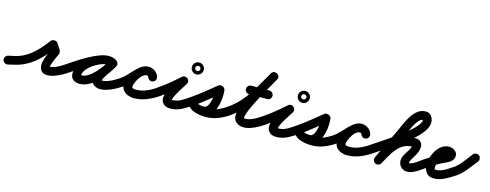

<svg xmlns="http://www.w3.org/2000/svg" viewBox="-62 -1251 5026 1968"><g transform="rotate(15 2451.0 -266.5)"><path d="M18 51Q0 55 -16 45.5Q-32 36 -37 18Q-41 0 -31.5 -16Q-22 -32 -4 -37Q25 -44 55 -50Q85 -56 115 -67Q170 -88 217 -124Q264 -160 304.5 -205Q345 -250 379 -297Q385 -305 395.5 -308.5Q406 -312 417 -312Q428 -311 438 -306.5Q448 -302 453 -293Q461 -282 470.5 -264.5Q480 -247 486 -242Q493 -236 497 -216Q501 -197 497 -189Q482 -156 467 -123Q452 -90 442 -56Q440 -46 439 -39Q439 -37 439.5 -33Q440 -29 439 -31Q437 -35 433 -36.5Q429 -38 434 -38Q461 -38 492.5 -50.5Q524 -63 553.5 -81Q583 -99 604 -114Q604 -114 604 -114Q604 -114 604 -114Q619 -125 637.5 -121.5Q656 -118 667 -103Q678 -88 674.5 -69.5Q671 -51 656 -40Q626 -19 588.5 2Q551 23 511.5 37.5Q472 52 434 52Q395 52 375 32Q355 12 351 -18.5Q347 -49 356 -80Q367 -119 382.5 -155Q398 -191 415 -227Q417 -231 420 -222Q423 -213 426 -202Q428 -190 428.5 -180.5Q429 -171 426 -174Q410 -188 398.5 -208.5Q387 -229 377 -247Q371 -255 384.5 -258.5Q398 -262 415 -262Q431 -261 444 -256Q457 -251 451 -243Q412 -189 365.5 -138.5Q319 -88 264.5 -47.5Q210 -7 146 17Q115 29 82.5 35.5Q50 42 18 51Q18 51 18 51Q18 51 18 51Z M593 -51Q582 -67 585.5 -85Q589 -103 604 -114Q639 -138 688 -170Q737 -202 792 -232Q847 -262 900.5 -282Q954 -302 998 -302Q1019 -302 1040 -296Q1061 -290 1079 -278Q1097 -265 1098.5 -247.5Q1100 -230 1091 -217Q1082 -203 1065.5 -197Q1049 -191 1030 -202Q1021 -207 1014.5 -209Q1008 -211 996 -211Q968 -211 930 -195.5Q892 -180 855.5 -154Q819 -128 795 -96.5Q771 -65 771 -34Q771 -29 767 -34Q763 -39 767 -38Q770 -38 775 -38Q810 -38 846.5 -61.5Q883 -85 916 -121Q949 -157 975 -194.5Q1001 -232 1017 -260Q1027 -279 1045 -282.5Q1063 -286 1078 -277Q1092 -269 1099 -252.5Q1106 -236 1095 -216Q1087 -200 1069 -175Q1051 -150 1032.5 -122Q1014 -94 1000.5 -70Q987 -46 987 -32Q987 -30 986.5 -33.5Q986 -37 985 -39Q981 -44 984 -42Q987 -40 993 -40Q1022 -40 1054 -52Q1086 -64 1116 -81Q1146 -98 1169 -114Q1184 -125 1202.5 -121.5Q1221 -118 1232 -103Q1243 -88 1239.5 -69.5Q1236 -51 1221 -40Q1190 -19 1151.5 2Q1113 23 1072 36.5Q1031 50 993 50Q957 50 927 29Q897 8 897 -32Q897 -61 910 -90.5Q923 -120 943 -149Q963 -178 983 -206Q1003 -234 1017 -260Q1027 -279 1045 -282.5Q1063 -286 1078 -277Q1092 -269 1099 -252.5Q1106 -236 1095 -216Q1073 -176 1039.5 -129.5Q1006 -83 964 -41.5Q922 0 874 26Q826 52 775 52Q734 52 707.5 30.5Q681 9 681 -34Q681 -75 701.5 -113.5Q722 -152 755.5 -186Q789 -220 830.5 -246Q872 -272 915 -286.5Q958 -301 996 -301Q1039 -301 1076 -280Q1094 -269 1095.5 -251.5Q1097 -234 1087 -219Q1078 -204 1061 -198Q1044 -192 1027 -204Q1021 -209 1013 -210.5Q1005 -212 998 -212Q972 -212 936.5 -199Q901 -186 861 -165.5Q821 -145 781.5 -121.5Q742 -98 709 -76Q676 -54 656 -40Q640 -29 622 -32.5Q604 -36 593 -51Z M1221 -40Q1205 -29 1187 -32.5Q1169 -36 1158 -51Q1147 -67 1150.5 -85Q1154 -103 1169 -114Q1198 -134 1227 -165Q1256 -196 1286.5 -227.5Q1317 -259 1350 -280Q1383 -301 1419 -301Q1455 -301 1486.5 -279Q1518 -257 1528 -222Q1533 -204 1524.5 -187.5Q1516 -171 1498 -166Q1480 -161 1463.5 -169.5Q1447 -178 1442 -196Q1440 -203 1432.5 -207Q1425 -211 1419 -211Q1405 -211 1387 -197.5Q1369 -184 1350.5 -164Q1332 -144 1316 -125.5Q1300 -107 1290 -97Q1274 -82 1256.5 -67.5Q1239 -53 1221 -40Q1221 -40 1221 -40Q1221 -40 1221 -40ZM1528 -222Q1533 -204 1524.5 -187.5Q1516 -171 1498 -166Q1480 -161 1463.5 -169.5Q1447 -178 1442 -196Q1440 -203 1432.5 -207Q1425 -211 1419 -211Q1400 -211 1380.5 -194Q1361 -177 1345 -151.5Q1329 -126 1319 -100.5Q1309 -75 1309 -59Q1309 -50 1317.5 -46Q1326 -42 1336.5 -41Q1347 -40 1353 -40Q1407 -40 1459.5 -61.5Q1512 -83 1555 -114Q1570 -125 1588.5 -121.5Q1607 -118 1618 -103Q1629 -88 1625.5 -69.5Q1622 -51 1607 -40Q1552 -2 1486.5 24Q1421 50 1353 50Q1320 50 1289 38Q1258 26 1238.5 2Q1219 -22 1219 -59Q1219 -94 1235 -136Q1251 -178 1279.5 -215.5Q1308 -253 1344 -277Q1380 -301 1419 -301Q1455 -301 1486.5 -279Q1518 -257 1528 -222Q1528 -222 1528 -222Q1528 -222 1528 -222Z M1607 -40Q1591 -29 1573 -32.5Q1555 -36 1544 -51Q1533 -67 1536.5 -85Q1540 -103 1555 -114Q1612 -153 1667 -197.5Q1722 -242 1773 -288Q1787 -301 1803.5 -300Q1820 -299 1832 -289Q1843 -279 1847 -263.5Q1851 -248 1841 -231Q1820 -196 1797 -161.5Q1774 -127 1755 -89Q1749 -78 1744 -66.5Q1739 -55 1736 -43Q1735 -40 1734.5 -34Q1734 -28 1734 -28Q1732 -27 1727.5 -30.5Q1723 -34 1740 -34Q1790 -34 1834.5 -60Q1879 -86 1918 -114Q1918 -114 1918 -114Q1918 -114 1918 -114Q1933 -125 1951.5 -121.5Q1970 -118 1981 -103Q1992 -88 1988.5 -69.5Q1985 -51 1970 -40Q1918 -4 1861.5 26Q1805 56 1740 56Q1718 56 1697.5 49.5Q1677 43 1663 26Q1643 3 1643 -28Q1643 -59 1656.5 -93.5Q1670 -128 1690 -162Q1710 -196 1730.5 -226.5Q1751 -257 1765 -279Q1775 -295 1792 -293Q1809 -291 1823 -279Q1837 -268 1842 -251Q1847 -234 1833 -222Q1780 -174 1723 -127.5Q1666 -81 1607 -40Q1607 -40 1607 -40Q1607 -40 1607 -40ZM1905 -441Q1901 -440 1897 -438Q1883 -431 1882 -416Q1882 -415 1882 -414Q1882 -414 1882 -413Q1882 -412 1882 -410Q1883 -406 1885 -402Q1892 -388 1907 -387Q1908 -387 1909 -387Q1910 -387 1911 -387Q1926 -388 1933 -402Q1935 -406 1936 -410Q1936 -412 1936 -413Q1936 -414 1936 -414Q1936 -414 1936 -415Q1936 -416 1936 -418Q1935 -422 1933 -426Q1926 -440 1911 -441Q1910 -441 1909 -441Q1909 -441 1908 -441Q1907 -441 1905 -441ZM1846 -414Q1846 -440 1864.5 -458.5Q1883 -477 1909 -477Q1935 -477 1953.5 -458.5Q1972 -440 1972 -414Q1972 -388 1953.5 -369.5Q1935 -351 1909 -351Q1883 -351 1864.5 -369.5Q1846 -388 1846 -414Z M1907 -51Q1896 -67 1899.5 -85Q1903 -103 1918 -114Q1980 -157 2039 -204.5Q2098 -252 2156 -299Q2165 -307 2177 -307.5Q2189 -308 2201 -304Q2212 -299 2220 -290.5Q2228 -282 2230 -270Q2234 -238 2232 -197.5Q2230 -157 2220 -115.5Q2210 -74 2191 -39.5Q2172 -5 2142 16.5Q2112 38 2070 38Q2030 38 1988.5 24.5Q1947 11 1923 -23Q1910 -42 1915 -59Q1920 -76 1934 -86Q1948 -96 1966 -94.5Q1984 -93 1997 -75Q2006 -61 2028.5 -54.5Q2051 -48 2075.5 -46Q2100 -44 2114 -44Q2165 -44 2215 -64.5Q2265 -85 2306 -114Q2321 -124 2339.5 -121Q2358 -118 2369 -103Q2379 -88 2376 -69.5Q2373 -51 2358 -40Q2306 -3 2242.5 21.5Q2179 46 2114 46Q2082 46 2045.5 40.5Q2009 35 1976 20Q1943 5 1923 -23Q1910 -42 1915 -59Q1920 -76 1934 -86Q1948 -96 1966 -94.5Q1984 -93 1997 -75Q2007 -60 2030.5 -56Q2054 -52 2070 -52Q2090 -52 2103.5 -69Q2117 -86 2125.5 -112Q2134 -138 2137.5 -166.5Q2141 -195 2141.5 -220Q2142 -245 2140 -259Q2139 -270 2153.5 -270Q2168 -270 2185 -263Q2201 -257 2212 -247Q2223 -237 2214 -230Q2154 -181 2093.5 -132.5Q2033 -84 1970 -40Q1954 -29 1936 -32.5Q1918 -36 1907 -51Z M2358 -40Q2342 -29 2324 -32.5Q2306 -36 2295 -51Q2284 -67 2287.5 -85Q2291 -103 2306 -114Q2387 -170 2445 -241.5Q2503 -313 2550 -393.5Q2597 -474 2645 -558Q2656 -578 2673.5 -580.5Q2691 -583 2706 -575Q2721 -567 2727.5 -550Q2734 -533 2723 -514Q2712 -494 2691.5 -458.5Q2671 -423 2645.5 -378Q2620 -333 2594 -284Q2568 -235 2546 -189Q2524 -143 2510.5 -106.5Q2497 -70 2497 -48Q2497 -44 2504 -43Q2511 -42 2514 -42Q2542 -42 2572 -54Q2602 -66 2630.5 -82.5Q2659 -99 2680 -114Q2695 -125 2713.5 -121.5Q2732 -118 2743 -103Q2754 -88 2750.5 -69.5Q2747 -51 2732 -40Q2702 -19 2665.5 1Q2629 21 2590.5 34.5Q2552 48 2514 48Q2472 48 2439.5 22.5Q2407 -3 2407 -48Q2407 -83 2426 -135.5Q2445 -188 2474.5 -248.5Q2504 -309 2537 -368.5Q2570 -428 2599 -478Q2628 -528 2645 -558Q2656 -578 2673.5 -580.5Q2691 -583 2706 -575Q2721 -567 2727.5 -550Q2734 -533 2723 -514Q2672 -423 2621 -337.5Q2570 -252 2507.5 -176.5Q2445 -101 2358 -40Q2358 -40 2358 -40Q2358 -40 2358 -40ZM2485 -295Q2466 -295 2453 -308Q2440 -321 2440 -340Q2440 -359 2453 -372Q2466 -385 2485 -385Q2533 -385 2580.5 -385Q2628 -385 2676 -385Q2676 -385 2676 -385Q2676 -385 2676 -385Q2695 -385 2708 -372Q2721 -359 2721 -340Q2721 -321 2708 -308Q2695 -295 2676 -295Q2628 -295 2580.5 -295Q2533 -295 2485 -295Q2485 -295 2485 -295Q2485 -295 2485 -295Z M2732 -40Q2716 -29 2698 -32.5Q2680 -36 2669 -51Q2658 -67 2661.5 -85Q2665 -103 2680 -114Q2737 -153 2792 -197.5Q2847 -242 2898 -288Q2912 -301 2928.5 -300Q2945 -299 2957 -289Q2968 -279 2972 -263.5Q2976 -248 2966 -231Q2945 -196 2922 -161.5Q2899 -127 2880 -89Q2874 -78 2869 -66.5Q2864 -55 2861 -43Q2860 -40 2859.5 -34Q2859 -28 2859 -28Q2857 -27 2852.5 -30.5Q2848 -34 2865 -34Q2915 -34 2959.5 -60Q3004 -86 3043 -114Q3043 -114 3043 -114Q3043 -114 3043 -114Q3058 -125 3076.5 -121.5Q3095 -118 3106 -103Q3117 -88 3113.5 -69.5Q3110 -51 3095 -40Q3043 -4 2986.5 26Q2930 56 2865 56Q2843 56 2822.5 49.5Q2802 43 2788 26Q2768 3 2768 -28Q2768 -59 2781.5 -93.5Q2795 -128 2815 -162Q2835 -196 2855.5 -226.5Q2876 -257 2890 -279Q2900 -295 2917 -293Q2934 -291 2948 -279Q2962 -268 2967 -251Q2972 -234 2958 -222Q2905 -174 2848 -127.5Q2791 -81 2732 -40Q2732 -40 2732 -40Q2732 -40 2732 -40ZM3030 -441Q3026 -440 3022 -438Q3008 -431 3007 -416Q3007 -415 3007 -414Q3007 -414 3007 -413Q3007 -412 3007 -410Q3008 -406 3010 -402Q3017 -388 3032 -387Q3033 -387 3034 -387Q3035 -387 3036 -387Q3051 -388 3058 -402Q3060 -406 3061 -410Q3061 -412 3061 -413Q3061 -414 3061 -414Q3061 -414 3061 -415Q3061 -416 3061 -418Q3060 -422 3058 -426Q3051 -440 3036 -441Q3035 -441 3034 -441Q3034 -441 3033 -441Q3032 -441 3030 -441ZM2971 -414Q2971 -440 2989.5 -458.5Q3008 -477 3034 -477Q3060 -477 3078.5 -458.5Q3097 -440 3097 -414Q3097 -388 3078.5 -369.5Q3060 -351 3034 -351Q3008 -351 2989.5 -369.5Q2971 -388 2971 -414Z M3032 -51Q3021 -67 3024.5 -85Q3028 -103 3043 -114Q3105 -157 3164 -204.5Q3223 -252 3281 -299Q3290 -307 3302 -307.5Q3314 -308 3326 -304Q3337 -299 3345 -290.5Q3353 -282 3355 -270Q3359 -238 3357 -197.5Q3355 -157 3345 -115.5Q3335 -74 3316 -39.5Q3297 -5 3267 16.5Q3237 38 3195 38Q3155 38 3113.5 24.5Q3072 11 3048 -23Q3035 -42 3040 -59Q3045 -76 3059 -86Q3073 -96 3091 -94.5Q3109 -93 3122 -75Q3131 -61 3153.5 -54.5Q3176 -48 3200.5 -46Q3225 -44 3239 -44Q3290 -44 3340 -64.5Q3390 -85 3431 -114Q3446 -124 3464.5 -121Q3483 -118 3494 -103Q3504 -88 3501 -69.5Q3498 -51 3483 -40Q3431 -3 3367.5 21.5Q3304 46 3239 46Q3207 46 3170.5 40.5Q3134 35 3101 20Q3068 5 3048 -23Q3035 -42 3040 -59Q3045 -76 3059 -86Q3073 -96 3091 -94.5Q3109 -93 3122 -75Q3132 -60 3155.5 -56Q3179 -52 3195 -52Q3215 -52 3228.5 -69Q3242 -86 3250.5 -112Q3259 -138 3262.5 -166.5Q3266 -195 3266.5 -220Q3267 -245 3265 -259Q3264 -270 3278.5 -270Q3293 -270 3310 -263Q3326 -257 3337 -247Q3348 -237 3339 -230Q3279 -181 3218.5 -132.5Q3158 -84 3095 -40Q3079 -29 3061 -32.5Q3043 -36 3032 -51Z M3483 -40Q3467 -29 3449 -32.5Q3431 -36 3420 -51Q3409 -67 3412.5 -85Q3416 -103 3431 -114Q3460 -134 3489 -165Q3518 -196 3548.5 -227.5Q3579 -259 3612 -280Q3645 -301 3681 -301Q3717 -301 3748.5 -279Q3780 -257 3790 -222Q3795 -204 3786.5 -187.5Q3778 -171 3760 -166Q3742 -161 3725.5 -169.5Q3709 -178 3704 -196Q3702 -203 3694.5 -207Q3687 -211 3681 -211Q3667 -211 3649 -197.5Q3631 -184 3612.5 -164Q3594 -144 3578 -125.5Q3562 -107 3552 -97Q3536 -82 3518.5 -67.5Q3501 -53 3483 -40Q3483 -40 3483 -40Q3483 -40 3483 -40ZM3790 -222Q3795 -204 3786.5 -187.5Q3778 -171 3760 -166Q3742 -161 3725.5 -169.5Q3709 -178 3704 -196Q3702 -203 3694.5 -207Q3687 -211 3681 -211Q3662 -211 3642.5 -194Q3623 -177 3607 -151.5Q3591 -126 3581 -100.5Q3571 -75 3571 -59Q3571 -50 3579.5 -46Q3588 -42 3598.5 -41Q3609 -40 3615 -40Q3669 -40 3721.5 -61.5Q3774 -83 3817 -114Q3832 -125 3850.5 -121.5Q3869 -118 3880 -103Q3891 -88 3887.5 -69.5Q3884 -51 3869 -40Q3814 -2 3748.5 24Q3683 50 3615 50Q3582 50 3551 38Q3520 26 3500.5 2Q3481 -22 3481 -59Q3481 -94 3497 -136Q3513 -178 3541.5 -215.5Q3570 -253 3606 -277Q3642 -301 3681 -301Q3717 -301 3748.5 -279Q3780 -257 3790 -222Q3790 -222 3790 -222Q3790 -222 3790 -222Z M3806 -51Q3795 -66 3798.5 -84.5Q3802 -103 3817 -114Q3843 -132 3886.5 -160.5Q3930 -189 3981.5 -224Q4033 -259 4084.5 -296.5Q4136 -334 4179 -371Q4222 -408 4248 -441Q4274 -474 4274 -499Q4274 -505 4273 -506.5Q4272 -508 4276 -505Q4277 -504 4281 -503.5Q4285 -503 4283 -503Q4257 -503 4234.5 -479Q4212 -455 4193.5 -420.5Q4175 -386 4160.5 -351Q4146 -316 4135 -294Q4135 -294 4135 -294Q4135 -294 4135 -294Q4135 -294 4135 -294Q4096 -212 4057.5 -130Q4019 -48 3980 34Q3980 34 3980 34Q3980 34 3980 34Q3972 51 3954.5 57.5Q3937 64 3920 56Q3903 48 3896.5 30.5Q3890 13 3898 -4Q3937 -86 3976 -168Q4015 -250 4054 -332Q4054 -332 4054 -332Q4054 -332 4054 -332Q4054 -332 4054 -332Q4054 -332 4054 -332Q4071 -369 4091 -414Q4111 -459 4137.5 -499.5Q4164 -540 4199.5 -566.5Q4235 -593 4283 -593Q4322 -593 4343 -563.5Q4364 -534 4364 -499Q4364 -458 4337.5 -415Q4311 -372 4266.5 -329Q4222 -286 4167.5 -244.5Q4113 -203 4057 -165.5Q4001 -128 3952 -96Q3903 -64 3869 -40Q3854 -29 3835.5 -32.5Q3817 -36 3806 -51ZM3978 37Q3969 53 3951 58Q3933 63 3917 54Q3901 45 3896 27Q3891 9 3900 -7Q3931 -63 3963 -115Q3995 -167 4034 -209Q4073 -251 4126 -275.5Q4179 -300 4253 -300Q4286 -300 4306 -280Q4326 -260 4326 -227Q4326 -198 4314.5 -171Q4303 -144 4288 -120Q4273 -96 4261.5 -76Q4250 -56 4250 -42Q4250 -37 4252 -37Q4271 -37 4297.5 -52Q4324 -67 4349 -85.5Q4374 -104 4389 -114Q4404 -125 4422.5 -121.5Q4441 -118 4452 -103Q4463 -88 4459.5 -69.5Q4456 -51 4441 -40Q4416 -23 4384.5 -1Q4353 21 4319 37Q4285 53 4252 53Q4212 53 4186 25Q4160 -3 4160 -42Q4160 -68 4171.5 -91Q4183 -114 4198 -136Q4213 -158 4224.5 -180Q4236 -202 4236 -227Q4236 -227 4236 -227Q4239 -218 4247 -213Q4248 -212 4251.5 -211Q4255 -210 4253 -210Q4194 -210 4153 -188Q4112 -166 4081.5 -129.5Q4051 -93 4027 -49.5Q4003 -6 3978 37Q3978 37 3978 37Q3978 37 3978 37Z M4441 -40Q4425 -29 4407 -32.5Q4389 -36 4378 -51Q4367 -67 4370.5 -85Q4374 -103 4389 -114Q4434 -145 4480 -172Q4526 -199 4575 -223Q4578 -224 4586 -229Q4594 -234 4601 -237.5Q4608 -241 4607 -239Q4606 -237 4605.5 -234Q4605 -231 4605 -232Q4605 -232 4605 -230.5Q4605 -229 4606 -226Q4608 -218 4611 -217Q4614 -216 4608 -216Q4586 -216 4569.5 -199.5Q4553 -183 4541.5 -158.5Q4530 -134 4524.5 -108.5Q4519 -83 4519 -66Q4519 -56 4520 -48.5Q4521 -41 4533 -41Q4561 -41 4591 -52.5Q4621 -64 4648.5 -81Q4676 -98 4698 -114Q4713 -125 4731.5 -121.5Q4750 -118 4761 -103Q4772 -88 4768.5 -69.5Q4765 -51 4750 -40Q4704 -8 4647.5 20.5Q4591 49 4533 49Q4482 49 4455.5 15.5Q4429 -18 4429 -66Q4429 -103 4440.5 -145Q4452 -187 4475 -223.5Q4498 -260 4531.5 -283Q4565 -306 4608 -306Q4639 -306 4667 -286Q4695 -266 4695 -232Q4695 -201 4673 -178Q4652 -157 4620.5 -143.5Q4589 -130 4563 -116Q4531 -99 4500.5 -80Q4470 -61 4441 -40Q4441 -40 4441 -40Q4441 -40 4441 -40Z M4750 -39Q4735 -28 4716.5 -31Q4698 -34 4687 -50Q4677 -65 4680 -83.5Q4683 -102 4698 -112Q4747 -147 4785 -195.5Q4823 -244 4859 -292Q4859 -292 4859 -292Q4859 -292 4859 -292Q4871 -306 4889.5 -308.5Q4908 -311 4923 -300Q4937 -288 4939.5 -269.5Q4942 -251 4931 -236Q4890 -184 4847.5 -131Q4805 -78 4750 -39Q4750 -39 4750 -39Q4750 -39 4750 -39Z"/></g></svg>

Font: FRB American Cursive Black
Style: Bold Italic
Weight: 900
Italic angle: -25°
Version: Version 2.0;Modular Font Editor K font №1